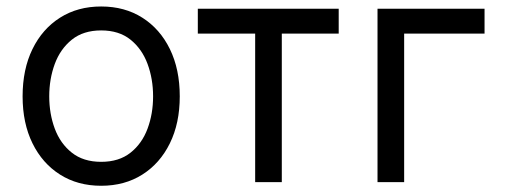

<svg xmlns="http://www.w3.org/2000/svg" viewBox="-20 -573 1590 604"><path d="M298.3 11.4Q224.4 11.4 168.9 -23.8Q113.3 -58.9 82.2 -122.2Q51.1 -185.4 51.1 -269.9Q51.1 -355.1 82.2 -418.7Q113.3 -482.2 168.9 -517.4Q224.4 -552.6 298.3 -552.6Q372.2 -552.6 427.7 -517.4Q483.3 -482.2 514.4 -418.7Q545.5 -355.1 545.5 -269.9Q545.5 -185.4 514.4 -122.2Q483.3 -58.9 427.7 -23.8Q372.2 11.4 298.3 11.4ZM298.3 -63.9Q354.4 -63.9 390.6 -92.7Q426.8 -121.4 444.2 -168.3Q461.6 -215.2 461.6 -269.9Q461.6 -324.6 444.2 -371.8Q426.8 -419 390.6 -448.2Q354.4 -477.3 298.3 -477.3Q242.2 -477.3 206 -448.2Q169.7 -419 152.3 -371.8Q134.9 -324.6 134.9 -269.9Q134.9 -215.2 152.3 -168.3Q169.7 -121.4 206 -92.7Q242.2 -63.9 298.3 -63.9Z M602.3 -467.3V-545.5H1045.5V-467.3H866.5V0H782.7V-467.3Z M1504.3 -545.5V-467.3H1251.4V0H1167.6V-545.5Z"/></svg>

Font: Inter UI
Style: Regular
Weight: 400
Designer: Rasmus Andersson
Foundry: rsms
Version: 3.2;8d6f07862